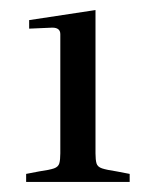

<svg xmlns="http://www.w3.org/2000/svg" viewBox="-20 -711 305 382"><path d="M32 -349V-365L58 -370Q79 -373 87.5 -376Q96 -379 98 -386Q100 -393 100 -406V-643Q100 -656 84 -656L38 -654V-671L170 -691V-406Q170 -393 172 -386Q174 -379 183 -376Q192 -373 212 -370L238 -365V-349Z"/></svg>

Font: Ibarra Real Nova Medium
Style: Regular
Weight: 500
Designer: Jose Maria Ribagorda & Octavio Pardo
Foundry: Jose Maria Ribagorda
Version: Version 2.000